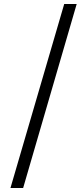

<svg xmlns="http://www.w3.org/2000/svg" viewBox="-20 -802 418 954"><path d="M299 -782H361L95 132H32Z"/></svg>

Font: Khand
Style: Regular
Weight: 400
Designer: Devanagari: Sanchit Sawaria, Jyotish Sonowal; Latin: Satya Rajpurohit
Foundry: Indian Type Foundry
Version: Version 1.101;PS 1.0;hotconv 1.0.78;makeotf.lib2.5.61930; tt